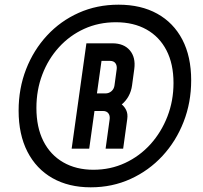

<svg xmlns="http://www.w3.org/2000/svg" viewBox="-20 -785 867 820"><path d="M367.5 15Q273.5 15 204.2 -24.2Q135 -63.5 97.2 -137Q59.5 -210.5 59.5 -312.5Q59.5 -407.5 91.5 -489.5Q123.5 -571.5 181 -633.5Q238.5 -695.5 316.2 -730.2Q394 -765 486.5 -765Q582 -765 651.5 -726.5Q721 -688 758.8 -615.8Q796.5 -543.5 796.5 -442Q796.5 -347.5 764.2 -264.8Q732 -182 674 -119.2Q616 -56.5 537.8 -20.8Q459.5 15 367.5 15ZM379 -60Q452 -60 514.2 -89Q576.5 -118 622.8 -169.2Q669 -220.5 695 -287.5Q721 -354.5 721 -430.5Q721 -512 691 -570Q661 -628 605.8 -659Q550.5 -690 475 -690Q401.5 -690 339.5 -661.8Q277.5 -633.5 231.8 -583.2Q186 -533 160.8 -466.8Q135.5 -400.5 135.5 -324Q135.5 -241.5 165.2 -182.5Q195 -123.5 250 -91.8Q305 -60 379 -60ZM286 -150 349 -600H460Q509 -600 534.5 -570Q560 -540 553.5 -490.5L544 -420.5Q540.5 -395 529 -374.2Q517.5 -353.5 500 -339Q511.5 -330 519 -314.5Q526.5 -299 523.5 -277L506 -150H431L448.5 -277Q450 -292 442.5 -301.5Q435 -311 419.5 -311H383.5L361 -150ZM394 -386H430Q445 -386 456 -395.5Q467 -405 469 -420.5L478.5 -490.5Q480 -505.5 472.8 -515.2Q465.5 -525 449.5 -525H413.5Z"/></svg>

Font: Mohave Light SemiBold
Style: Italic
Weight: 600
Italic angle: -8°
Version: Version 2.003